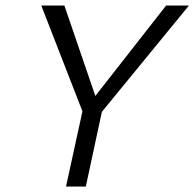

<svg xmlns="http://www.w3.org/2000/svg" viewBox="-20 -678 707 698"><path d="M332 -249 299 -294 584 -658H667ZM220 0 284 -293H355L292 0ZM288 -252 130 -658H214L339 -293Z"/></svg>

Font: Ysabeau
Style: Italic
Weight: 400
Italic angle: -12°
Designer: Christian Thalmann (Catharsis Fonts)
Version: Version 2.000;gftools[0.9.27.dev2+g8671c4b]